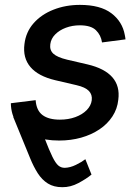

<svg xmlns="http://www.w3.org/2000/svg" viewBox="-20 -570 572 794"><path d="M113.8 -129.9Q145 -47.9 164.6 2.4Q184.1 52.7 197 78.9Q210 105 221.2 114.5Q232.4 124 247.6 124Q270 123.5 293.9 111.8Q317.9 100.1 333 88.4L358.4 151.9Q337.4 169.4 304.4 187Q271.5 204.6 237.3 204.1Q202.6 204.1 178.2 189Q153.8 173.8 136.2 146.5Q118.7 119.1 104.5 84L34.7 -86.4ZM224.6 11.2Q166.5 11.2 123 -5.4Q79.6 -22 54.4 -54Q29.3 -85.9 25.4 -131.3Q25.4 -134.3 25.1 -137.2Q24.9 -140.1 24.9 -143.1L127.4 -155.8Q130.4 -113.3 155.8 -94.2Q181.2 -75.2 227.5 -75.2Q262.7 -75.2 291.5 -85.7Q320.3 -96.2 338.4 -114.5Q356.4 -132.8 359.4 -155.3Q362.3 -178.7 347.4 -194.1Q332.5 -209.5 296.4 -217.8L208.5 -238.3Q138.2 -254.9 106 -292.7Q73.7 -330.6 81.1 -387.7Q86.9 -437.5 118.9 -473.9Q150.9 -510.3 201.2 -530Q251.5 -549.8 310.5 -549.8Q395 -549.8 440.7 -515.1Q486.3 -480.5 496.1 -425.3Q497.1 -420.9 497.8 -416.3Q498.5 -411.6 499 -407.2L401.9 -394.5Q397.5 -424.8 376.7 -445.1Q356 -465.3 310.1 -465.3Q279.3 -465.3 252.4 -455.3Q225.6 -445.3 208.3 -427.7Q190.9 -410.2 188 -387.2Q184.6 -362.8 200.7 -347.9Q216.8 -333 257.8 -323.2L341.8 -303.7Q412.6 -287.1 444.6 -250.5Q476.6 -213.9 469.2 -157.7Q465.3 -119.6 444.8 -88.4Q424.3 -57.1 391.1 -34.9Q357.9 -12.7 315.4 -0.7Q272.9 11.2 224.6 11.2Z"/></svg>

Font: Inter 16pt Medium
Style: Italic
Weight: 500
Italic angle: -9.3988°
Version: Version 4.001;git-66647c0bb